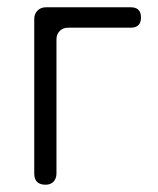

<svg xmlns="http://www.w3.org/2000/svg" viewBox="-20 -507 435 527"><path d="M74 -31V-455Q74 -469 83 -478Q92 -487 106 -487H339Q367 -487 367 -459Q367 -431 339 -431H167Q153 -431 144 -422Q135 -413 135 -399V-31Q135 -17 127 -8.5Q119 0 105 0Q74 0 74 -31Z"/></svg>

Font: Higure Gothic
Style: Regular
Weight: 400
Designer: Yoshimichi Ohira
Foundry: Positype
Version: Version 1.000